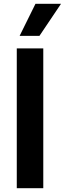

<svg xmlns="http://www.w3.org/2000/svg" viewBox="-20 -984 340 1007"><path d="M68 3V-730H207V3ZM300 -964 187 -796H83L166 -964Z"/></svg>

Font: Sinter Bold
Style: Regular
Weight: 700
Foundry: Adobe & rsms
Version: Version 1.000